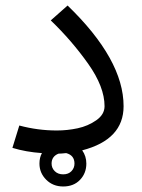

<svg xmlns="http://www.w3.org/2000/svg" viewBox="-20 -543 515 696"><path d="M428 -158Q428 -37 278 2Q293 23 293 50Q293 85 270 109Q247 133 209 133Q172 133 147.5 108.5Q123 84 123 50Q123 28 132 12Q74 8 25 -7L50 -88Q117 -70 186 -70Q224 -70 261.5 -78Q299 -86 329 -107Q359 -128 359 -158Q359 -228 299.5 -312Q240 -396 164 -469L225 -523Q428 -327 428 -158ZM250 50Q250 20 220 12Q200 14 192 14Q167 24 167 50Q167 66 178.5 77.5Q190 89 209 89Q228 89 239 77.5Q250 66 250 50Z"/></svg>

Font: FiraGO Book
Style: Regular
Weight: 350
Designer: bBox Type
Foundry: bBox Type GmbH
Version: Version 1.001;PS 001.001;hotconv 1.0.88;makeotf.lib2.5.64775